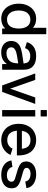

<svg xmlns="http://www.w3.org/2000/svg" viewBox="1154 -1924 785 3133"><g transform="rotate(90 1546.5 -357.5)"><path d="M538.5 -720V0H445.5V-49.5Q415.5 -18.5 375 -1.8Q334.5 15 284.5 15Q211 15 155.5 -22.2Q100 -59.5 70 -124.5Q40 -189.5 40 -270.5Q40 -352 70.2 -416.8Q100.5 -481.5 156.2 -518.2Q212 -555 286.5 -555Q374.5 -555 433.5 -503V-720ZM445.5 -270.5Q445.5 -358 409.8 -409.2Q374 -460.5 302.5 -460.5Q252 -460.5 218 -435.8Q184 -411 167.5 -368Q151 -325 151 -270.5Q151 -215.5 167.5 -172.5Q184 -129.5 217.2 -104.5Q250.5 -79.5 299 -79.5Q373 -79.5 409.2 -130.8Q445.5 -182 445.5 -270.5Z M1118 -332.5V0H1025.5V-78.5Q992 -31 944.2 -8Q896.5 15 831 15Q773 15 732 -6.8Q691 -28.5 669.8 -65.2Q648.5 -102 648.5 -147Q648.5 -266.5 776 -307Q814.5 -318.5 863.2 -326.8Q912 -335 998.5 -347L1015 -349Q1012.5 -406 984 -432.2Q955.5 -458.5 893 -458.5Q847.5 -458.5 813 -437.5Q778.5 -416.5 765.5 -373.5L668 -403.5Q688 -475 745.2 -515Q802.5 -555 894 -555Q968.5 -555 1021.5 -529.5Q1074.5 -504 1099 -452Q1110.5 -427.5 1114.2 -399.8Q1118 -372 1118 -332.5ZM1003 -177.5Q1013 -206.5 1014 -262L1001 -260Q928 -249.5 891.8 -243Q855.5 -236.5 826.5 -228Q791.5 -216 771.8 -197Q752 -178 752 -148Q752 -114.5 776.8 -92.5Q801.5 -70.5 849.5 -70.5Q892 -70.5 924.5 -85.8Q957 -101 976.8 -125.5Q996.5 -150 1003 -177.5Z M1374 0 1178 -540H1283.5L1427 -131L1570.5 -540H1676L1480 0Z M1776 -628.5V-730H1880.5V-628.5ZM1776 0V-540H1880.5V0Z M2112.5 -240.5Q2119 -164.5 2158 -124Q2197 -83.5 2265 -83.5Q2313.5 -83.5 2349.5 -105.5Q2385.5 -127.5 2405.5 -169.5L2508 -137Q2477 -65.5 2413 -25.2Q2349 15 2270 15Q2190 15 2129 -20.2Q2068 -55.5 2034.2 -119.2Q2000.5 -183 2000.5 -265.5Q2000.5 -353 2033.5 -418.5Q2066.5 -484 2126.5 -519.5Q2186.5 -555 2265 -555Q2342.5 -555 2399 -520.5Q2455.5 -486 2485.8 -421.8Q2516 -357.5 2516 -270Q2516 -260.5 2515 -240.5ZM2115 -322H2408Q2400 -393.5 2365.8 -428Q2331.5 -462.5 2269 -462.5Q2202.5 -462.5 2163.8 -426.8Q2125 -391 2115 -322Z M2597 -151.5 2704 -168Q2714 -125.5 2750.2 -101.5Q2786.5 -77.5 2840.5 -77.5Q2889.5 -77.5 2917.2 -97.5Q2945 -117.5 2945 -152.5Q2945 -174 2935 -186.2Q2925 -198.5 2895.8 -209.5Q2866.5 -220.5 2800 -238.5Q2729 -257 2689.2 -277.5Q2649.5 -298 2632 -325.2Q2614.5 -352.5 2614.5 -393Q2614.5 -441.5 2640.5 -478.2Q2666.5 -515 2714 -535Q2761.5 -555 2824.5 -555Q2886 -555 2935 -535.5Q2984 -516 3013.8 -480Q3043.5 -444 3049.5 -396.5L2942.5 -377Q2936.5 -417 2903.2 -440Q2870 -463 2817 -463Q2773 -463 2746 -445.2Q2719 -427.5 2719 -398.5Q2719 -380 2730.5 -368Q2742 -356 2773.5 -344.5Q2805 -333 2870 -316.5Q2939 -299 2978.2 -277.8Q3017.5 -256.5 3035 -227.8Q3052.5 -199 3052.5 -156.5Q3052.5 -103.5 3026.2 -65Q3000 -26.5 2950.8 -6Q2901.5 14.5 2833.5 14.5Q2735 14.5 2673 -29Q2611 -72.5 2597 -151.5Z"/></g></svg>

Font: Manrope KiralyPet SmBd KiralyPet
Style: Regular
Weight: 600
Designer: Mikhail Sharanda
Foundry: Mikhail Sharanda
Version: Version 4.502